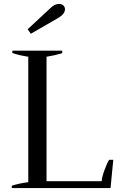

<svg xmlns="http://www.w3.org/2000/svg" viewBox="-20 -958 639 978"><path d="M121 -809 235 -915Q258 -938 280 -938Q295 -938 303 -930Q311 -922 311 -911Q311 -888 279 -868L137 -786ZM40 -12Q81 -25 124 -30V-669Q78 -676 43 -688V-700H297V-687Q261 -676 217 -669V-35H498Q499 -56 512.5 -92.5Q526 -129 536 -144H557L543 0H40Z"/></svg>

Font: Trirong
Style: Regular
Weight: 400
Version: Version 1.000